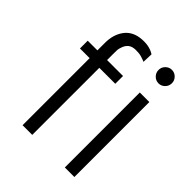

<svg xmlns="http://www.w3.org/2000/svg" viewBox="-210 -874 996 996"><g transform="rotate(45 287.5 -376.5)"><path d="M126 0V-492H55V-549H126V-604Q126 -663 154 -703Q182 -743 234 -751Q297 -760 339 -733L337 -676Q324 -682 306.5 -687Q289 -692 264 -691.5Q239 -691 224 -679Q211 -668 204.5 -650.5Q198 -633 197.5 -624Q197 -615 197 -593V-549H314V-492H197V0ZM422 -702Q422 -722 436.5 -736.5Q451 -751 471 -751Q491 -751 505.5 -736.5Q520 -722 520 -702Q520 -681 505.5 -666.5Q491 -652 471 -652Q451 -652 436.5 -666.5Q422 -681 422 -702ZM436 -550H506V0H436Z"/></g></svg>

Font: Oakes Grotesk Light
Style: Regular
Weight: 300
Designer: Samuel Oakes
Foundry: Samuel Oakes
Version: Version 1.000;PS 001.000;hotconv 1.0.88;makeotf.lib2.5.64775